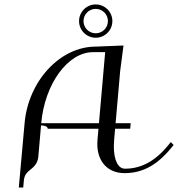

<svg xmlns="http://www.w3.org/2000/svg" viewBox="-20 -770 802 865"><path d="M411.2 -750C369.8 -750 336.2 -716.4 336.2 -675C336.2 -633.6 369.8 -600 411.2 -600C452.6 -600 486.2 -633.6 486.2 -675C486.2 -716.4 452.6 -750 411.2 -750ZM411.2 -730C441.6 -730 466.2 -705.4 466.2 -675C466.2 -644.6 441.6 -620 411.2 -620C380.9 -620 356.2 -644.6 356.2 -675C356.2 -705.4 380.9 -730 411.2 -730ZM423.6 -190 419.2 -140C418.7 -133.6 418.4 -127.4 418.4 -121.4C418.4 -41.8 465.8 10 541.1 10C627.6 10 695.7 -31 762.2 -117L749.4 -130C687.3 -49 621.6 -10 542.9 -10C511.7 -10 492.9 -49.1 492.9 -110.3C492.9 -119.7 493.3 -129.6 494.2 -140L498.6 -190H566.6L568.8 -215H500.8L521.4 -450L536.4 -565L411 -560C250.9 -560 107.5 -405.4 90.8 -215L64.7 75H84.7L87.3 45C89.5 20 98.7 8.4 119 -7.5C139.4 -23.4 150.5 -40 152.7 -65L164.9 -205C182.3 -205 195 -199.1 195 -190ZM425.8 -215H165.8C181.3 -391.6 285.6 -535 398.8 -535H453.8Z"/></svg>

Font: Galberik
Style: Regular
Weight: 400
Designer: Gluk
Foundry: Gluk
Version: Version 0.50